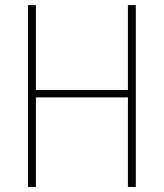

<svg xmlns="http://www.w3.org/2000/svg" viewBox="-20 -740 648 760"><path d="M90.8 0V-719.7H122.1V-383.8H486.3V-719.7H517.6V0H486.3V-354.5H122.1V0Z"/></svg>

Font: Reddit Sans Condensed ExtraLight
Style: Regular
Weight: 250
Version: Version 1.014